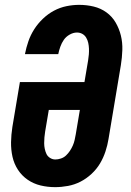

<svg xmlns="http://www.w3.org/2000/svg" viewBox="-20 -763 540 791"><path d="M207 8Q176 8 147 1Q118 -6 94 -22.5Q70 -39 54 -63.5Q38 -88 31.5 -117Q25 -146 25.5 -177Q26 -208 31 -240L62 -425H328L343 -514Q345 -526 346 -538.5Q347 -551 346.5 -563Q346 -575 343.5 -586.5Q341 -598 335 -608Q329 -618 319 -623.5Q309 -629 297 -629Q282 -629 267 -620.5Q252 -612 243 -599Q234 -586 228.5 -570.5Q223 -555 220 -540H83V-541Q88 -567 97 -593Q106 -619 121 -642.5Q136 -666 157 -686Q178 -706 202.5 -719Q227 -732 253.5 -737.5Q280 -743 306 -743Q337 -743 366 -736Q395 -729 418.5 -712Q442 -695 456.5 -670Q471 -645 478 -616.5Q485 -588 484 -557Q483 -526 478 -495L427 -190Q423 -165 414.5 -139Q406 -113 392 -89.5Q378 -66 357 -46.5Q336 -27 311.5 -14.5Q287 -2 260 3Q233 8 207 8ZM208 -106Q219 -106 231 -110Q243 -114 252 -122.5Q261 -131 268 -141.5Q275 -152 280 -163.5Q285 -175 287.5 -186.5Q290 -198 292 -209L309 -310H181L166 -221Q164 -209 163 -197Q162 -185 162 -173Q162 -161 164.5 -149.5Q167 -138 171.5 -128.5Q176 -119 186 -112.5Q196 -106 208 -106Z"/></svg>

Font: Iosevka Term Curly Hv Obl
Style: Regular
Weight: 900
Italic angle: -9°
Designer: Belleve Invis
Foundry: Belleve Invis
Version: Version 32.3.0